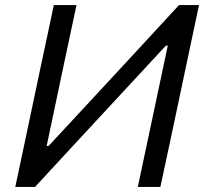

<svg xmlns="http://www.w3.org/2000/svg" viewBox="-20 -733 800 753"><path d="M40 0Q52.5 -59 64.2 -114Q76 -169 90 -236L140 -473Q154.5 -541 166.5 -597Q178.5 -653 191 -713H280Q267.5 -654 255.5 -598Q243.5 -542 229 -473.5L163 -160.5H170.5L369.5 -375Q445 -456.5 522.8 -540.5Q600.5 -624.5 682 -713H760.5Q748 -654.5 736 -597.8Q724 -541 709.5 -472.5L659.5 -236Q645 -169 633.5 -114.2Q622 -59.5 609 0H520.5Q533 -59.5 544.8 -114.5Q556.5 -169.5 570.5 -235.5L638 -554H630.5L428 -335.5Q336 -236 261.2 -155.5Q186.5 -75 117.5 0Z"/></svg>

Font: Commissioner
Style: Italic
Weight: 400
Italic angle: -12°
Designer: Kostas Bartsokas
Foundry: Kostas Bartsokas
Version: Version 1.000; ttfautohint (v1.8.3)